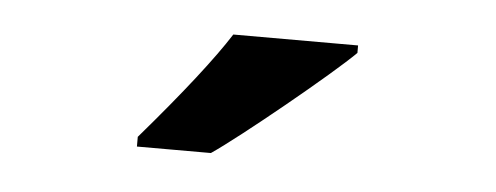

<svg xmlns="http://www.w3.org/2000/svg" viewBox="-27 -814 661 256"><g transform="rotate(5 303.0 -686.0)"><path d="M444 -756V-766H277C256 -733 218 -684 162 -619V-606H261C298 -631 414 -726 444 -756Z"/></g></svg>

Font: Passageway
Style: Regular
Weight: 700
Foundry: Ascender Corporation
Version: Version 1.11